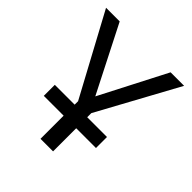

<svg xmlns="http://www.w3.org/2000/svg" viewBox="-193 -850 986 986"><g transform="rotate(45 300.0 -357.0)"><path d="M298.8 -353 484.9 -713.9H583L345.2 -277.8V-248H488.8V-168H345.2V0H253.9V-168H109.9V-248H253.9V-272.9L16.1 -713.9H115.2Z"/></g></svg>

Font: Apple Sans Adjectives
Style: Regular
Weight: 400
Monospace: yes
Foundry: Apple Sans Adjectives
Version: Version 0.01